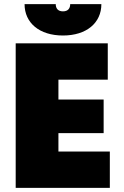

<svg xmlns="http://www.w3.org/2000/svg" viewBox="-20 -910 599 930"><path d="M99 -890C99 -799 171 -738 285 -738C399 -738 471 -799 471 -890H320C320 -869 309 -855 285 -855C261 -855 250 -869 250 -890ZM56 0H512V-176H263V-265H482V-428H263V-524H502V-700H56Z"/></svg>

Font: Fixel Text Black
Style: Regular
Weight: 900
Width: 4
Designer: AlfaBravo + MacPaw
Foundry: Kyrylo Tkachov, Marchela Mozhyna, Serhii Makarenko, Maria Weinstein, Zakhar Kryvoshyya
Version: Version 1.211